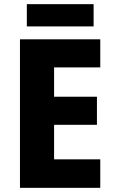

<svg xmlns="http://www.w3.org/2000/svg" viewBox="-20 -903 551 923"><path d="M462 0H76V-714H462V-579H240V-438H446V-303H240V-137H462ZM430 -883V-776H109V-883Z"/></svg>

Font: Noto Sans Devanagari SemiCondensed ExtraBold
Style: Regular
Weight: 800
Width: 4
Designer: Jelle Bosma - Monotype Design Team
Foundry: Monotype Imaging Inc.
Version: Version 2.004; ttfautohint (v1.8.4.7-5d5b)